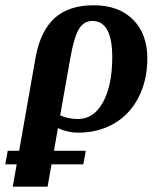

<svg xmlns="http://www.w3.org/2000/svg" viewBox="-73 -489 608 722"><path d="M221.2 9.8Q199.7 9.8 178.5 4.6Q157.2 -0.5 145 -7.8L129.9 78.1H249.5L240.2 128.9H120.6L106 212.9H-24.9L-10.3 128.9H-53.2L-43.9 78.1H-1L61 -273.9Q79.1 -372.6 132.3 -420.9Q185.5 -469.2 279.3 -469.2Q372.6 -469.2 426.8 -415.8Q481 -362.3 481 -268.6Q481 -188 448.5 -123.8Q416 -59.6 356.7 -24.9Q297.4 9.8 221.2 9.8ZM220.7 -41.5Q279.8 -41.5 314.5 -105Q349.1 -168.5 349.1 -273.9Q349.1 -410.2 274.4 -410.2Q241.7 -410.2 223.4 -379.2Q205.1 -348.1 191.4 -270.5L153.3 -55.2Q182.6 -41.5 220.7 -41.5Z"/></svg>

Font: Liberation Serif
Style: Bold Italic
Weight: 700
Italic angle: -16.333°
Designer: Steve Matteson
Foundry: Ascender Corporation
Version: Version 2.1.5